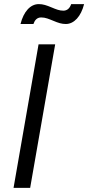

<svg xmlns="http://www.w3.org/2000/svg" viewBox="-20 -916 430 936"><path d="M46 0H127L249 -700H168ZM80 -799H143C149 -817 160 -831 181 -831C202 -831 219 -823 239 -815C265 -804 281 -799 301 -799C341 -799 375 -836 390 -896H327C320 -875 307 -864 289 -864C270 -864 255 -870 231 -880C207 -890 190 -896 169 -896C128 -896 95 -859 80 -799Z"/></svg>

Font: Fixel Text 20240404
Style: Italic
Weight: 400
Width: 4
Italic angle: -10°
Designer: AlfaBravo + MacPaw
Foundry: Kyrylo Tkachov, Marchela Mozhyna, Serhii Makarenko, Maria Weinstein, Zakhar Kryvoshyya
Version: Version 1.211;Glyphs 3.2 (3225)